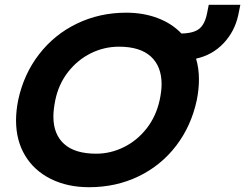

<svg xmlns="http://www.w3.org/2000/svg" viewBox="-20 -767 1024 802"><path d="M47 -264Q47 -304 56 -349Q79 -457 143 -540Q207 -623 301.5 -668.5Q396 -714 507 -714Q579 -714 638.5 -691.5Q698 -669 738 -627Q789 -628 812.5 -647Q836 -666 845 -712L852 -747H984L975 -703Q960 -635 913.5 -586Q867 -537 799 -522Q811 -482 811 -435Q811 -394 802 -349Q779 -241 716 -158.5Q653 -76 559 -30.5Q465 15 352 15Q262 15 192.5 -19.5Q123 -54 85 -117Q47 -180 47 -264ZM647 -349Q655 -387 655 -415Q655 -490 610 -531Q565 -572 477 -572Q415 -572 359.5 -544.5Q304 -517 264.5 -466.5Q225 -416 211 -349Q203 -309 203 -280Q203 -206 248 -165.5Q293 -125 382 -125Q442 -125 497.5 -152.5Q553 -180 592.5 -230.5Q632 -281 647 -349Z"/></svg>

Font: Prompt SemiBold
Style: Italic
Weight: 600
Italic angle: -12°
Designer: Katatrad Team
Foundry: CadsonDemak
Version: Version 1.001